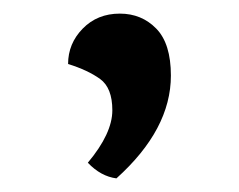

<svg xmlns="http://www.w3.org/2000/svg" viewBox="-20 -154 351 282"><path d="M109 85Q145 42 145 8Q145 -25 127 -38Q109 -51 80 -60Q80 -90 101.5 -112Q123 -134 156 -134Q188 -134 209.5 -112Q231 -90 231 -43Q231 36 151 108Q128 105 109 85Z"/></svg>

Font: Arima Madurai Black
Style: Regular
Weight: 900
Designer: Joana Correia and Natanael Gama
Foundry: NDISCOVER
Version: Version 1.020